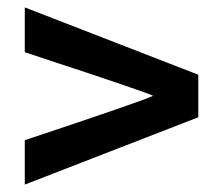

<svg xmlns="http://www.w3.org/2000/svg" viewBox="-20 -600 605 519"><path d="M516 -398V-283L47 -101V-221Q365 -327 394 -341Q382 -347 295 -376.5Q208 -406 128 -432L47 -459V-580Z"/></svg>

Font: Hind SemiBold
Style: Regular
Weight: 600
Designer: Manushi Parikh, Satya Rajpurohit
Foundry: Indian Type Foundry
Version: Version 2.001;PS 1.0;hotconv 1.0.79;makeotf.lib2.5.61930; tt